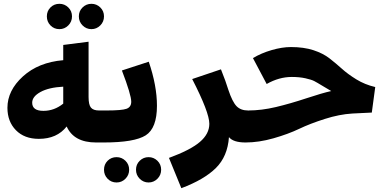

<svg xmlns="http://www.w3.org/2000/svg" viewBox="-20 -748 2023 1008"><path d="M292 -595Q264 -595 245 -614.5Q226 -634 226 -662Q226 -690 245 -709Q264 -728 292 -728Q319 -728 338.5 -709Q358 -690 358 -662Q358 -634 338.5 -614.5Q319 -595 292 -595ZM506.5 -614.5Q487 -595 460 -595Q433 -595 413.5 -614.5Q394 -634 394 -662Q394 -690 413.5 -709Q433 -728 460 -728Q487 -728 506.5 -709Q526 -690 526 -662Q526 -634 506.5 -614.5ZM539 -168 545 -72 525 0H484Q368 0 330 -84Q279 -19 184 -19Q108 -19 63.5 -64.5Q19 -110 19 -182Q19 -273 100.5 -347Q182 -421 312 -432V-512L445 -529V-239Q445 -198 457.5 -183Q470 -168 500 -168ZM149 -209Q149 -166 208 -166Q265 -166 312 -204V-293Q236 -289 192.5 -265Q149 -241 149 -209Z M539 -168Q620 -168 644.5 -177Q669 -186 669 -214Q669 -250 620 -378L761 -424Q804 -298 804 -193Q804 -75 745 -37.5Q686 0 525 0L505 -74ZM592 210Q564 210 545 190.5Q526 171 526 143Q526 115 545 96Q564 77 592 77Q619 77 638.5 96Q658 115 658 143Q658 171 638.5 190.5Q619 210 592 210ZM806.5 190.5Q787 210 760 210Q733 210 713.5 190.5Q694 171 694 143Q694 115 713.5 96Q733 77 760 77Q787 77 806.5 96Q826 115 826 143Q826 171 806.5 190.5Z M1282 -168 1289 -74 1269 0Q1205 0 1182 -28Q1175 73 1113.5 134Q1052 195 932 240L867 81Q979 40 1029 -2.5Q1079 -45 1079 -98Q1079 -158 989 -333L1140 -384Q1166 -319 1179 -276Q1200 -213 1222 -190.5Q1244 -168 1282 -168Z M1507 -501Q1575 -501 1625.5 -484.5Q1676 -468 1710 -441.5Q1744 -415 1775 -387Q1806 -359 1850.5 -331.5Q1895 -304 1950 -291L1932 -157L1830 -152Q1762 -148 1685 -123.5Q1608 -99 1550.5 -71.5Q1493 -44 1416 -22Q1339 0 1269 0L1249 -73L1283 -168Q1353 -168 1428.5 -186Q1504 -204 1588.5 -232Q1673 -260 1719 -270Q1703 -279 1673.5 -297Q1644 -315 1629.5 -322.5Q1615 -330 1583.5 -337Q1552 -344 1512 -344Q1445 -344 1380 -307L1308 -443Q1351 -469 1406 -485Q1461 -501 1507 -501Z"/></svg>

Font: FiraGO ExtraBold
Style: Regular
Weight: 800
Designer: bBox Type
Foundry: bBox Type GmbH
Version: Version 1.001;PS 001.001;hotconv 1.0.88;makeotf.lib2.5.64775